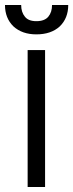

<svg xmlns="http://www.w3.org/2000/svg" viewBox="-30 -749 294 771"><path d="M151 -548V2H81V-548ZM210 -643Q175 -611 116 -611Q59 -611 24 -643Q-10 -676 -10 -729H55Q55 -700 70 -682Q84 -664 116 -664Q149 -664 164 -682Q179 -700 179 -729H244Q244 -676 210 -643Z"/></svg>

Font: Sinter Normal
Style: Regular
Weight: 350
Foundry: Adobe & rsms
Version: Version 1.000